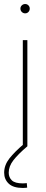

<svg xmlns="http://www.w3.org/2000/svg" viewBox="-40 -720 227 945"><path d="M72.3 0V-522.5H94.7V0ZM72.3 205.1Q25.4 205.1 2.9 183.8Q-19.5 162.6 -19.5 129.9Q-19.5 92.8 6.3 59.8Q32.2 26.9 79.1 -12.7L94.7 0Q48.8 39.1 25.9 68.8Q2.9 98.6 2.9 129.9Q2.9 152.8 18.3 167.7Q33.7 182.6 72.3 182.6Q77.6 182.6 82.3 182.1Q86.9 181.6 91.8 181.2L93.8 203.6Q88.4 204.1 83.3 204.6Q78.1 205.1 72.3 205.1ZM84 -654.3Q74.2 -654.3 67.4 -661.1Q60.5 -668 60.5 -677.7Q60.5 -687 67.4 -693.6Q74.2 -700.2 84 -700.2Q93.3 -700.2 99.9 -693.6Q106.4 -687 106.4 -677.7Q106.4 -668 99.9 -661.1Q93.3 -654.3 84 -654.3Z"/></svg>

Font: Inter 28pt Thin
Style: Regular
Weight: 250
Designer: Rasmus Andersson
Foundry: rsms
Version: Version 4.001;git-66647c0bb